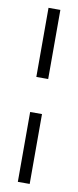

<svg xmlns="http://www.w3.org/2000/svg" viewBox="-83 -735 313 766"><g transform="rotate(10 73.0 -352.5)"><path d="M49 -425V-705H97V-425ZM49 0V-283H97V0Z"/></g></svg>

Font: Foldit Light
Style: Regular
Weight: 300
Version: Version 1.003